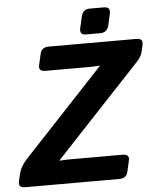

<svg xmlns="http://www.w3.org/2000/svg" viewBox="-81 -924 805 974"><g transform="rotate(-5 321.0 -437.0)"><path d="M381.8 -745.1Q347.7 -745.1 356.4 -781.7L369.1 -837.4Q377.4 -874 411.6 -874H485.8Q520 -874 511.7 -837.4L499 -781.7Q490.7 -745.1 456.1 -745.1ZM7.8 0Q-28.8 0 -21.5 -31.7L-12.2 -71.8Q-3.9 -106.9 28.3 -141.6L436.5 -578.1L437.5 -581.5Q407.7 -579.1 378.4 -579.1H161.1Q124.5 -579.1 131.8 -610.8L145 -668.5Q152.3 -700.2 189 -700.2H634.3Q670.9 -700.2 663.6 -668.5L656.2 -635.7Q650.4 -608.9 627.4 -584.5L194.3 -122.1L193.4 -118.7Q223.1 -121.1 252.4 -121.1H514.2Q550.8 -121.1 543.5 -89.4L530.3 -31.7Q522.9 0 486.3 0Z"/></g></svg>

Font: Istok
Style: Bold Italic
Weight: 700
Italic angle: -13°
Designer: Andrey V. Panov
Foundry: Andrey V. Panov
Version: Version 1.0.3